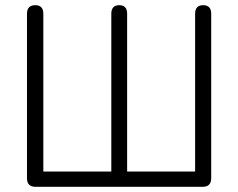

<svg xmlns="http://www.w3.org/2000/svg" viewBox="-20 -720 918 740"><path d="M117 0Q84 0 84 -33V-667Q84 -700 116 -700Q147 -700 147 -667V-59H409V-667Q409 -700 440 -700Q470 -700 470 -667V-59H732V-667Q732 -700 763 -700Q794 -700 794 -667V-33Q794 0 761 0Z"/></svg>

Font: Zen Maru Gothic
Style: Regular
Weight: 400
Designer: Yoshimichi Ohira
Foundry: Positype
Version: Version 1.002